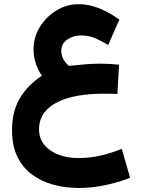

<svg xmlns="http://www.w3.org/2000/svg" viewBox="-20 -579 688 936"><path d="M560.5 -263.7 552.2 -121.1Q530.3 -122.1 513.4 -122.1Q496.6 -122.1 480 -122.1Q418.5 -122.1 362.5 -112.8Q306.6 -103.5 263.4 -82.8Q220.2 -62 195.3 -29.1Q170.4 3.9 170.4 51.8Q170.4 97.2 197 128.4Q223.6 159.7 266.6 175.5Q309.6 191.4 358.9 191.4Q418.9 191.4 470.5 179.4Q522 167.5 573.7 146.5L614.3 287.6Q556.2 310.5 491.2 324Q426.3 337.4 364.3 337.4Q299.3 337.4 240.7 321.5Q182.1 305.7 136.5 272.2Q90.8 238.8 64.7 185.1Q38.6 131.3 38.6 56.2Q38.6 -34.7 76.2 -99.1Q113.8 -163.6 184.6 -210Q168.5 -231.4 156 -265.1Q143.6 -298.8 143.6 -338.4Q143.6 -397.9 174.6 -448Q205.6 -498 255.6 -528.3Q305.7 -558.6 363.3 -558.6Q414.1 -558.6 464.1 -538.3Q514.2 -518.1 562 -483.4L507.3 -359.9Q476.1 -378.4 445.1 -392.3Q414.1 -406.2 373 -406.2Q337.9 -406.2 308.3 -386.5Q278.8 -366.7 278.8 -331.5Q278.8 -305.7 291.5 -286.1Q304.2 -266.6 316.4 -257.8Q359.9 -262.7 396.2 -265.6Q432.6 -268.6 469.7 -268.6Q512.2 -268.6 560.5 -263.7Z"/></svg>

Font: Vazirmatn RD UI FD Black
Style: Regular
Weight: 900
Designer: Saber Rastikerdar
Foundry: Saber Rastikerdar
Version: Version 33.003